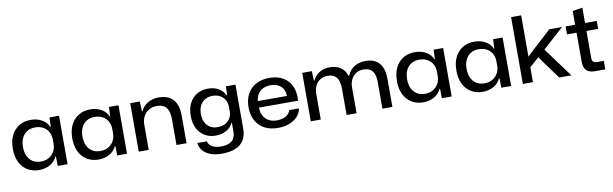

<svg xmlns="http://www.w3.org/2000/svg" viewBox="-53 -1308 6588 2064"><g transform="rotate(-10 3241.5 -276.0)"><path d="M275 9Q221 9 176.5 -10Q132 -29 100 -64.5Q68 -100 51 -150.5Q34 -201 34 -264Q34 -350 64.5 -411Q95 -472 149 -505Q203 -538 275 -538Q324 -538 363 -524Q402 -510 429.5 -485.5Q457 -461 471 -428H477L481 -529H585V0H478L476 -103H470Q449 -53 396.5 -22Q344 9 275 9ZM309 -78Q362 -78 399 -101Q436 -124 455.5 -160.5Q475 -197 475 -241V-291Q475 -334 455.5 -370.5Q436 -407 398.5 -428.5Q361 -450 310 -450Q259 -450 222.5 -428Q186 -406 165.5 -364.5Q145 -323 145 -264Q145 -207 165 -165Q185 -123 221.5 -100.5Q258 -78 309 -78Z M924 9Q870 9 825.5 -10Q781 -29 749 -64.5Q717 -100 700 -150.5Q683 -201 683 -264Q683 -350 713.5 -411Q744 -472 798 -505Q852 -538 924 -538Q973 -538 1012 -524Q1051 -510 1078.5 -485.5Q1106 -461 1120 -428H1126L1130 -529H1234V0H1127L1125 -103H1119Q1098 -53 1045.5 -22Q993 9 924 9ZM958 -78Q1011 -78 1048 -101Q1085 -124 1104.5 -160.5Q1124 -197 1124 -241V-291Q1124 -334 1104.5 -370.5Q1085 -407 1047.5 -428.5Q1010 -450 959 -450Q908 -450 871.5 -428Q835 -406 814.5 -364.5Q794 -323 794 -264Q794 -207 814 -165Q834 -123 870.5 -100.5Q907 -78 958 -78Z M1362 0V-529H1467L1471 -422H1478Q1504 -479 1557.5 -508Q1611 -537 1674 -537Q1720 -537 1758 -524.5Q1796 -512 1824 -484.5Q1852 -457 1868 -412Q1884 -367 1884 -302V0H1774V-281Q1774 -338 1759.5 -375.5Q1745 -413 1715 -431.5Q1685 -450 1637 -450Q1587 -450 1549.5 -427Q1512 -404 1491.5 -365Q1471 -326 1471 -276V0Z M2240 177Q2168 177 2116 157.5Q2064 138 2034 102.5Q2004 67 1998 18H2103Q2108 44 2126.5 62Q2145 80 2174 89.5Q2203 99 2241 99Q2293 99 2329 85Q2365 71 2383.5 41Q2402 11 2402 -35V-131H2396Q2376 -83 2325 -54.5Q2274 -26 2208 -26Q2156 -26 2114 -44Q2072 -62 2041.5 -95.5Q2011 -129 1995 -176Q1979 -223 1979 -282Q1979 -361 2008.5 -418.5Q2038 -476 2090 -507Q2142 -538 2210 -538Q2277 -538 2326 -510Q2375 -482 2396 -434H2403L2407 -529H2511V-50Q2511 27 2479.5 77.5Q2448 128 2387 152.5Q2326 177 2240 177ZM2245 -112Q2294 -112 2329 -131.5Q2364 -151 2382.5 -184Q2401 -217 2401 -258V-302Q2401 -346 2382.5 -379.5Q2364 -413 2329.5 -433Q2295 -453 2247 -453Q2199 -453 2163.5 -432Q2128 -411 2109 -373Q2090 -335 2090 -282Q2090 -229 2109 -191Q2128 -153 2162.5 -132.5Q2197 -112 2245 -112Z M2882 9Q2796 9 2734.5 -24.5Q2673 -58 2640 -119Q2607 -180 2607 -262Q2607 -347 2640 -408.5Q2673 -470 2734.5 -503.5Q2796 -537 2880 -537Q2971 -537 3032.5 -500Q3094 -463 3122.5 -397Q3151 -331 3144 -242H2717Q2718 -187 2739 -149.5Q2760 -112 2797.5 -92.5Q2835 -73 2885 -73Q2942 -73 2982 -96.5Q3022 -120 3033 -159H3139Q3130 -107 3094.5 -69.5Q3059 -32 3004.5 -11.5Q2950 9 2882 9ZM2716 -301 2709 -313H3044L3035 -301Q3036 -353 3017 -387.5Q2998 -422 2963 -439.5Q2928 -457 2880 -457Q2832 -457 2796 -438.5Q2760 -420 2739.5 -385Q2719 -350 2716 -301Z M3240 0V-529H3345L3349 -425H3356Q3380 -480 3429.5 -508.5Q3479 -537 3541 -537Q3607 -537 3655.5 -506.5Q3704 -476 3724 -412H3732Q3758 -475 3811 -506Q3864 -537 3931 -537Q3992 -537 4037 -513Q4082 -489 4106.5 -438Q4131 -387 4131 -305V0H4022V-287Q4022 -340 4009.5 -376Q3997 -412 3968.5 -431Q3940 -450 3893 -450Q3846 -450 3812 -428Q3778 -406 3759 -368.5Q3740 -331 3740 -282V0H3631V-284Q3631 -339 3617.5 -376Q3604 -413 3575.5 -431.5Q3547 -450 3503 -450Q3455 -450 3420.5 -428Q3386 -406 3367.5 -368.5Q3349 -331 3349 -282V0Z M4468 9Q4414 9 4369.5 -10Q4325 -29 4293 -64.5Q4261 -100 4244 -150.5Q4227 -201 4227 -264Q4227 -350 4257.5 -411Q4288 -472 4342 -505Q4396 -538 4468 -538Q4517 -538 4556 -524Q4595 -510 4622.5 -485.5Q4650 -461 4664 -428H4670L4674 -529H4778V0H4671L4669 -103H4663Q4642 -53 4589.5 -22Q4537 9 4468 9ZM4502 -78Q4555 -78 4592 -101Q4629 -124 4648.5 -160.5Q4668 -197 4668 -241V-291Q4668 -334 4648.5 -370.5Q4629 -407 4591.5 -428.5Q4554 -450 4503 -450Q4452 -450 4415.5 -428Q4379 -406 4358.5 -364.5Q4338 -323 4338 -264Q4338 -207 4358 -165Q4378 -123 4414.5 -100.5Q4451 -78 4502 -78Z M5117 9Q5063 9 5018.5 -10Q4974 -29 4942 -64.5Q4910 -100 4893 -150.5Q4876 -201 4876 -264Q4876 -350 4906.5 -411Q4937 -472 4991 -505Q5045 -538 5117 -538Q5166 -538 5205 -524Q5244 -510 5271.5 -485.5Q5299 -461 5313 -428H5319L5323 -529H5427V0H5320L5318 -103H5312Q5291 -53 5238.5 -22Q5186 9 5117 9ZM5151 -78Q5204 -78 5241 -101Q5278 -124 5297.5 -160.5Q5317 -197 5317 -241V-291Q5317 -334 5297.5 -370.5Q5278 -407 5240.5 -428.5Q5203 -450 5152 -450Q5101 -450 5064.5 -428Q5028 -406 5007.5 -364.5Q4987 -323 4987 -264Q4987 -207 5007 -165Q5027 -123 5063.5 -100.5Q5100 -78 5151 -78Z M5555 0V-729H5665V-278L5722 -333L5937 -529H6076L5847 -323L6085 0H5952L5804 -202L5769 -254L5665 -163V0Z M6341 0Q6280 0 6249.5 -30Q6219 -60 6219 -123V-442H6115V-529H6219V-679L6327 -696V-529H6455V-442H6327V-147Q6327 -118 6340.5 -105.5Q6354 -93 6381 -93H6455V0Z"/></g></svg>

Font: Mona Sans SemiExpanded Medium
Style: Regular
Weight: 500
Width: 6
Designer: Deni Anggara
Foundry: GitHub
Version: Version 2.000